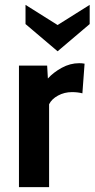

<svg xmlns="http://www.w3.org/2000/svg" viewBox="-20 -770 389 790"><path d="M349 -671 217 -559 85 -671V-750L217 -667L349 -750ZM182 0H58V-500H174L177 -447Q199.5 -472 234 -491Q268.5 -510 306 -510Q318 -510 328 -508L319 -386Q300 -391 276 -391Q245 -391 218.8 -376.8Q192.5 -362.5 182 -341Z"/></svg>

Font: Cabin
Style: Bold
Weight: 700
Designer: Pablo Impallari
Foundry: Pablo Impallari. http://www.impallari.com Igino Marini. http://www.ikern.com
Version: Version 3.001;hotconv 1.0.109;makeotfexe 2.5.65596